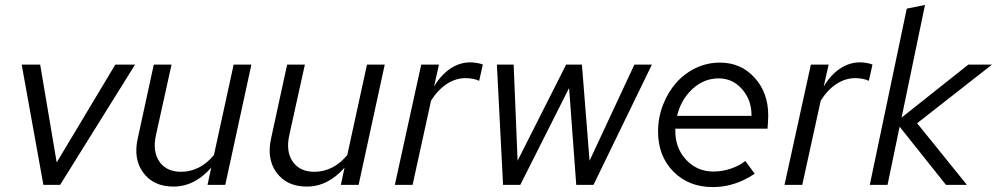

<svg xmlns="http://www.w3.org/2000/svg" viewBox="-20 -750 4045 779"><path d="M156 0 68 -488H143L210 -91L448 -488H528L224 0Z M676 -488 613 -203Q598 -136 626.5 -94.5Q655 -53 715 -53Q752 -53 786 -70Q820 -87 848 -121L928 -488H1000L894 0H822L837 -70Q804 -32 765.5 -12.5Q727 7 684 7Q603 7 561.5 -49Q520 -105 539 -189L604 -488Z M1217 -488 1154 -203Q1139 -136 1167.5 -94.5Q1196 -53 1256 -53Q1293 -53 1327 -70Q1361 -87 1389 -121L1469 -488H1541L1435 0H1363L1378 -70Q1345 -32 1306.5 -12.5Q1268 7 1225 7Q1144 7 1102.5 -49Q1061 -105 1080 -189L1145 -488Z M1582 0 1689 -488H1761L1741 -399Q1769 -446 1807 -471.5Q1845 -497 1888 -497Q1901 -497 1915.5 -494.5Q1930 -492 1939 -488L1924 -422Q1915 -427 1899.5 -430Q1884 -433 1869 -433Q1829 -433 1793 -409.5Q1757 -386 1729 -342L1654 0Z M2091 0H2021L1996 -488H2064L2080 -98L2277 -488H2341L2372 -98L2554 -488H2625L2388 0H2318L2289 -393Z M3042 -45Q2999 -17 2958 -4Q2917 9 2872 9Q2774 9 2712 -54Q2650 -117 2650 -216Q2650 -273 2670 -324.5Q2690 -376 2723.5 -414Q2757 -452 2803 -474Q2849 -496 2901 -496Q2986 -496 3041.5 -435Q3097 -374 3097 -281Q3097 -268 3096 -255Q3095 -242 3094 -228H2720V-218Q2720 -148 2764.5 -101Q2809 -54 2875 -54Q2910 -54 2944.5 -65.5Q2979 -77 3004 -97ZM2896 -432Q2836 -432 2789.5 -389Q2743 -346 2727 -280H3029Q3030 -343 2991.5 -387.5Q2953 -432 2896 -432Z M3163 0 3270 -488H3342L3322 -399Q3350 -446 3388 -471.5Q3426 -497 3469 -497Q3482 -497 3496.5 -494.5Q3511 -492 3520 -488L3505 -422Q3496 -427 3480.5 -430Q3465 -433 3450 -433Q3410 -433 3374 -409.5Q3338 -386 3310 -342L3235 0Z M3509 0 3659 -715 3733 -730 3638 -273 3909 -488H4005L3701 -250L3903 0H3818L3630 -236L3581 0Z"/></svg>

Font: Red Hat Text
Style: Italic
Weight: 400
Italic angle: -12°
Designer: Pentagram / MCKL
Foundry: Pentagram / MCKL
Version: Version 1.005; Red Hat Text Italic